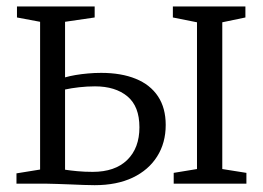

<svg xmlns="http://www.w3.org/2000/svg" viewBox="-20 -552 790 577"><path d="M502 0V-32.5L572 -44V-485L499.5 -499.5V-532.5H717.5V-499.5L648 -485V-44L720.5 -32.5V0ZM29.5 0V-31L100.5 -42.5V-486.5L31 -499.5V-532.5H264.5V-499.5L175.5 -486.5V-319.5Q189.5 -323.5 207 -326.5Q224.5 -329.5 244.2 -331.2Q264 -333 284 -333Q344.5 -333 388 -315.2Q431.5 -297.5 454.8 -262.5Q478 -227.5 478 -176.5Q478 -122.5 452.2 -81.8Q426.5 -41 378.8 -18.2Q331 4.5 264.5 4.5Q250.5 4.5 231.2 3.8Q212 3 191.5 2.2Q171 1.5 152.2 0.8Q133.5 0 120 0ZM258.5 -35.5Q325.5 -35.5 362.2 -71.2Q399 -107 399 -169.5Q399 -232.5 362.8 -262.5Q326.5 -292.5 265.5 -292.5Q242 -292.5 217.8 -289.8Q193.5 -287 175.5 -283V-42Q191.5 -39.5 213 -37.5Q234.5 -35.5 258.5 -35.5Z"/></svg>

Font: Merriweather 72pt Light
Style: Regular
Weight: 300
Version: Version 2.100